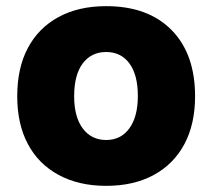

<svg xmlns="http://www.w3.org/2000/svg" viewBox="-20 -592 690 624"><path d="M325 12Q236 12 170.5 -23.5Q105 -59 70.5 -124Q36 -189 36 -279Q36 -371 70.5 -436Q105 -501 170 -536.5Q235 -572 325 -572Q461 -572 537.5 -494.5Q614 -417 614 -279Q614 -189 579.5 -124Q545 -59 480 -23.5Q415 12 325 12ZM325 -137Q373 -137 400.5 -175Q428 -213 428 -280Q428 -349 400.5 -386Q373 -423 325 -423Q277 -423 249 -386Q221 -349 221 -279Q221 -212 249 -174.5Q277 -137 325 -137Z"/></svg>

Font: Azeret Mono ExtraBold
Style: Regular
Weight: 800
Designer: Martin Vácha
Foundry: Displaay
Version: Version 1.002